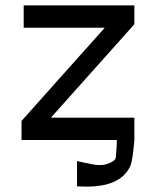

<svg xmlns="http://www.w3.org/2000/svg" viewBox="-20 -520 578 713"><path d="M60 0H414Q414 22 410 64Q409 80 371 91Q365 93 347 93Q329 93 266 78V172Q285 173 302 173Q431 173 465 94Q473 72 479 0V-83H169L479 -430V-500H68V-417H369L60 -71Z"/></svg>

Font: Sawarabi Gothic
Style: Regular
Weight: 400
Designer: mshio (mshio@users.sourceforge.jp)
Version: Version 20141215